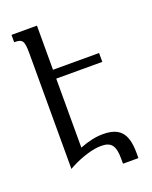

<svg xmlns="http://www.w3.org/2000/svg" viewBox="-145 -794 743 936"><g transform="rotate(-20 227.0 -326.0)"><path d="M284 -107C249 -107 209 -99 164 -81V-439H403V-485H164V-714H32V-676C75 -676 83 -666 83 -600V0L101 -10C155 -38 215 -56 256 -56C307 -56 328 -35 328 35V62H408V35C408 -73 366 -107 284 -107Z"/></g></svg>

Font: Noto Serif Armenian ExtraCondensed Medium
Style: Regular
Weight: 500
Width: 2
Designer: Monotype Design Team
Foundry: Monotype Imaging Inc.
Version: Version 2.008